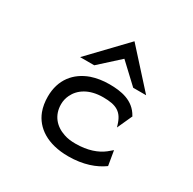

<svg xmlns="http://www.w3.org/2000/svg" viewBox="-165 -913 1097 1093"><g transform="rotate(30 383.5 -367.0)"><path d="M286 -512 416 -630 542 -512H627L416 -745L193 -512ZM575 -270 620 -369 618 -371C575 -449 492 -462 416 -462C373 -462 335 -456 299 -444C207 -411 146 -338 146 -226C146 -192 151 -160 162 -131C194 -48 278 11 416 11C515 11 589 -17 639 -53L641 -55L625 -150L595 -125C555 -94 496 -72 416 -72C388 -72 363 -75 340 -83C276 -104 233 -153 233 -226C233 -248 238 -268 247 -287C272 -340 330 -380 422 -380C509 -380 549 -358 571 -283Z"/></g></svg>

Font: Charger Monospace
Style: Regular
Weight: 400
Designer: Jasper
Foundry: Cannot Into Space Fonts
Version: Version 0.980